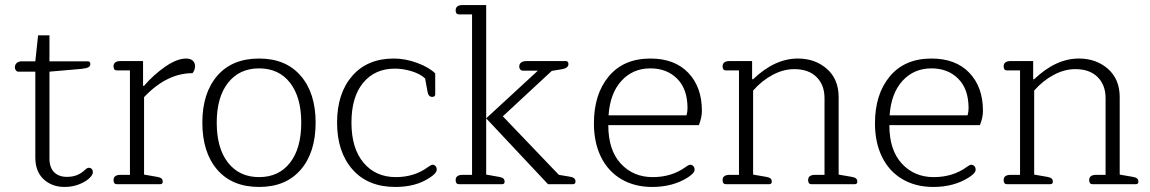

<svg xmlns="http://www.w3.org/2000/svg" viewBox="-20 -730 4558 761"><path d="M120 -106V-446H52Q47 -446 43 -451Q39 -456 39 -463Q39 -474 46.5 -480.5Q54 -487 67 -487H120L131 -590H176V-487H328Q338 -487 338 -476Q338 -467 329.5 -463Q321 -459 303 -457L176 -446V-102Q176 -66 194.5 -47.5Q213 -29 245 -29Q267 -29 284 -35.5Q301 -42 316 -56Q325 -65 332 -65Q339 -65 343.5 -60.5Q348 -56 348 -47Q348 -40 341 -31Q334 -22 322 -14Q283 11 236 11Q186 11 153 -19.5Q120 -50 120 -106Z M430 -16Q430 -37 458 -37H495V-451H443Q430 -451 430 -467Q430 -488 458 -488H547V-390H551Q590 -435 636 -466.5Q682 -498 718 -498Q734 -498 743.5 -490Q753 -482 753 -468Q753 -452 743 -440Q641 -440 551 -345V-38L603 -29Q615 -27 620 -22.5Q625 -18 625 -10Q625 0 615 0H443Q430 0 430 -16Z M782 -244Q782 -361 841 -429.5Q900 -498 1007 -498Q1113 -498 1172 -429.5Q1231 -361 1231 -244Q1231 -126 1172 -57.5Q1113 11 1007 11Q900 11 841 -57.5Q782 -126 782 -244ZM1174 -244Q1174 -345 1129.5 -402Q1085 -459 1007 -459Q929 -459 884 -402Q839 -345 839 -244Q839 -142 884 -85Q929 -28 1007 -28Q1085 -28 1129.5 -85Q1174 -142 1174 -244Z M1316 -244Q1316 -360 1376 -429Q1436 -498 1541 -498Q1587 -498 1634 -480.5Q1681 -463 1705 -439V-356Q1705 -346 1693 -346Q1685 -346 1680.5 -351.5Q1676 -357 1674 -369L1665 -419Q1646 -437 1612 -447.5Q1578 -458 1545 -458Q1466 -458 1419.5 -402Q1373 -346 1373 -244Q1373 -142 1421 -85Q1469 -28 1549 -28Q1623 -28 1678 -69Q1689 -77 1695 -77Q1702 -77 1706.5 -71.5Q1711 -66 1711 -58Q1711 -43 1682 -25Q1628 11 1547 11Q1438 11 1377 -58.5Q1316 -128 1316 -244Z M1786 -16Q1786 -37 1814 -37H1851V-673H1799Q1786 -673 1786 -689Q1786 -710 1814 -710H1907V-38L1958 -29Q1970 -27 1975 -22.5Q1980 -18 1980 -10Q1980 0 1971 0H1799Q1786 0 1786 -16ZM1907 -261 2112 -450H2052Q2046 -450 2042 -454.5Q2038 -459 2038 -466Q2038 -477 2046 -482.5Q2054 -488 2067 -488H2222Q2233 -488 2233 -476Q2233 -468 2226.5 -463Q2220 -458 2209 -456L2167 -449L1973 -269L2195 -37L2237 -30Q2261 -27 2261 -11Q2261 0 2251 0H2152Z M2334 -241Q2334 -357 2393 -427.5Q2452 -498 2558 -498Q2654 -498 2708 -441.5Q2762 -385 2762 -291Q2762 -264 2750 -234H2391Q2391 -135 2440.5 -81.5Q2490 -28 2567 -28Q2643 -28 2699 -69Q2701 -70 2706 -73.5Q2711 -77 2716 -77Q2723 -77 2728 -71.5Q2733 -66 2733 -58Q2733 -50 2726 -42.5Q2719 -35 2705 -26Q2646 11 2565 11Q2495 11 2442.5 -20Q2390 -51 2362 -108Q2334 -165 2334 -241ZM2701 -273Q2705 -287 2705 -301Q2705 -377 2664 -418Q2623 -459 2558 -459Q2488 -459 2443 -409.5Q2398 -360 2392 -273Z M2844 -16Q2844 -37 2872 -37H2909V-451H2857Q2844 -451 2844 -467Q2844 -488 2872 -488H2961V-416H2965Q3051 -498 3142 -498Q3211 -498 3257.5 -457Q3304 -416 3304 -345V-38L3356 -29Q3368 -27 3373 -22.5Q3378 -18 3378 -10Q3378 0 3368 0H3196Q3183 0 3183 -16Q3183 -37 3211 -37H3248V-341Q3248 -393 3216.5 -424.5Q3185 -456 3128 -456Q3085 -456 3042 -433Q2999 -410 2965 -371V-38L3017 -29Q3029 -27 3034 -22.5Q3039 -18 3039 -10Q3039 0 3029 0H2857Q2844 0 2844 -16Z M3448 -241Q3448 -357 3507 -427.5Q3566 -498 3672 -498Q3768 -498 3822 -441.5Q3876 -385 3876 -291Q3876 -264 3864 -234H3505Q3505 -135 3554.5 -81.5Q3604 -28 3681 -28Q3757 -28 3813 -69Q3815 -70 3820 -73.5Q3825 -77 3830 -77Q3837 -77 3842 -71.5Q3847 -66 3847 -58Q3847 -50 3840 -42.5Q3833 -35 3819 -26Q3760 11 3679 11Q3609 11 3556.5 -20Q3504 -51 3476 -108Q3448 -165 3448 -241ZM3815 -273Q3819 -287 3819 -301Q3819 -377 3778 -418Q3737 -459 3672 -459Q3602 -459 3557 -409.5Q3512 -360 3506 -273Z M3958 -16Q3958 -37 3986 -37H4023V-451H3971Q3958 -451 3958 -467Q3958 -488 3986 -488H4075V-416H4079Q4165 -498 4256 -498Q4325 -498 4371.5 -457Q4418 -416 4418 -345V-38L4470 -29Q4482 -27 4487 -22.5Q4492 -18 4492 -10Q4492 0 4482 0H4310Q4297 0 4297 -16Q4297 -37 4325 -37H4362V-341Q4362 -393 4330.5 -424.5Q4299 -456 4242 -456Q4199 -456 4156 -433Q4113 -410 4079 -371V-38L4131 -29Q4143 -27 4148 -22.5Q4153 -18 4153 -10Q4153 0 4143 0H3971Q3958 0 3958 -16Z"/></svg>

Font: Maitree Light
Style: Regular
Weight: 300
Designer: CadsonDemak Team
Foundry: CadsonDemak
Version: Version 1.001